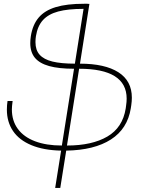

<svg xmlns="http://www.w3.org/2000/svg" viewBox="-20 -770 740 994"><path d="M662.6 -264.2Q662.6 -246.1 659.7 -226.1L657.2 -209.5Q640.1 -103 554.2 -47.9Q468.3 7.3 322.8 9.8L292 203.1H265.6L296.4 9.8Q205.1 7.8 142.1 -18.6Q79.1 -44.9 47.4 -91.8Q15.6 -138.7 15.6 -202.6Q15.6 -225.1 19 -247.1H45.4L44.9 -243.2Q41.5 -219.2 41.5 -203.6Q41.5 -144.5 72.5 -102.5Q103.5 -60.5 161.6 -38.6Q219.7 -16.6 300.3 -16.6L363.3 -414.1Q284.2 -414.1 234.4 -428Q184.6 -441.9 160.6 -470.9Q136.7 -500 136.7 -546.4Q136.7 -563.5 139.6 -582.5Q148.9 -642.1 180.2 -679Q211.4 -715.8 268.8 -733.2Q326.2 -750.5 415 -750.5H433.6V-750H442.9L394 -440.4Q522.9 -440.4 592.8 -396Q662.6 -351.6 662.6 -264.2ZM163.6 -551.8Q163.6 -510.7 185.3 -486.6Q207 -462.4 251.5 -451.4Q295.9 -440.4 367.7 -440.4L412.6 -724.1H411.1Q331.5 -724.1 281 -710.4Q230.5 -696.8 202.4 -666Q174.3 -635.3 166 -582.5Q163.6 -568.4 163.6 -551.8ZM635.7 -259.3Q635.7 -414.1 389.6 -414.1L326.7 -16.6Q456.1 -16.6 535.6 -63Q615.2 -109.4 630.9 -209L632.8 -223.6Q635.7 -242.7 635.7 -259.3Z"/></svg>

Font: Mardoto Thin
Style: Italic
Weight: 250
Italic angle: -12°
Designer: Christian Robertson, Vahan Hovhannisyan
Foundry: Google
Version: Version 1.000